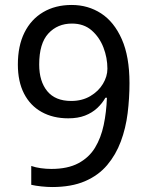

<svg xmlns="http://www.w3.org/2000/svg" viewBox="-20 -744 591 774"><path d="M190 10Q171 10 147 7.5Q123 5 106 1V-75Q123 -69 144.5 -66Q166 -63 187 -63Q253 -63 296 -86Q339 -109 363 -148.5Q387 -188 398 -240Q409 -292 411 -350H405Q392 -327 371.5 -308Q351 -289 322.5 -278Q294 -267 255 -267Q194 -267 148 -292.5Q102 -318 77 -366.5Q52 -415 52 -484Q52 -559 78.5 -612.5Q105 -666 154 -695Q203 -724 269 -724Q335 -724 387.5 -690Q440 -656 471 -586Q502 -516 502 -409Q502 -348 494.5 -287.5Q487 -227 467 -173.5Q447 -120 412 -78.5Q377 -37 322.5 -13.5Q268 10 190 10ZM267 -337Q311 -337 344 -356.5Q377 -376 395 -406Q413 -436 413 -467Q413 -511 397 -552.5Q381 -594 349.5 -621.5Q318 -649 270 -649Q212 -649 175 -609Q138 -569 138 -484Q138 -416 170.5 -376.5Q203 -337 267 -337Z"/></svg>

Font: bangla115
Style: Regular
Weight: 400
Designer: Jelle Bosma - Monotype Design Team
Foundry: Monotype Imaging Inc.
Version: Version 2.003